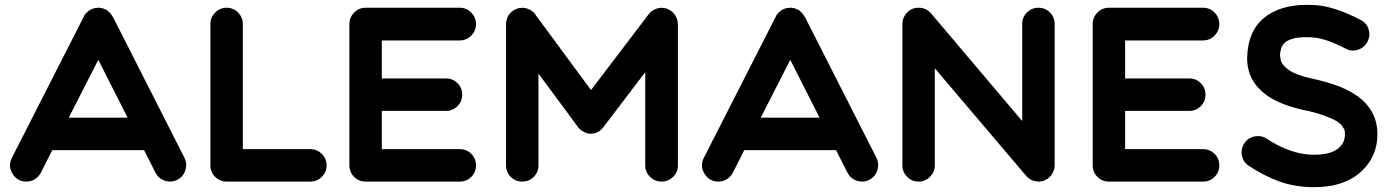

<svg xmlns="http://www.w3.org/2000/svg" viewBox="-20 -750 5757 793"><path d="M742 -98Q754 -73 745.5 -46.5Q737 -20 712.5 -7.5Q688 5 661.5 -3.5Q635 -12 622 -37L575 -130H196L149 -37Q140 -20 124 -10Q108 0 89 0Q52 0 32 -32Q12 -64 29 -98L326 -681Q326 -682 328 -685Q328 -685 328 -685.5Q328 -686 329 -687Q333 -693 338 -698Q339 -699 339.5 -699.5Q340 -700 340 -700Q342 -702 343.5 -703Q345 -704 347 -706Q347 -706 349 -707Q356 -712 363 -714Q365 -715 365 -715Q368 -716 370 -716Q371 -716 374 -717Q374 -717 375 -717Q376 -717 377 -717Q381 -718 385 -718Q385 -718 385 -718H386H387Q390 -718 393 -718Q395 -717 395 -717Q399 -717 402 -716Q403 -716 404 -716Q407 -715 410 -713Q411 -713 413 -712Q416 -711 416 -711Q416 -711 417 -710.5Q418 -710 418 -710Q419 -709 420 -709Q423 -707 426 -705V-704Q439 -694 446 -679Q446 -680 446 -680Q446 -680 446 -681ZM264 -264H507L386 -503Z M1261 -134Q1289 -134 1309 -114.5Q1329 -95 1329 -67Q1329 -39 1309 -19.5Q1289 0 1261 0H916Q896 0 879 -11Q853 -29 849 -60Q849 -64 849 -67V-651Q849 -678 868.5 -698Q888 -718 916 -718Q944 -718 963.5 -698Q983 -678 983 -651V-134Z M1879 -134Q1907 -134 1926.5 -114.5Q1946 -95 1946 -67Q1946 -39 1926.5 -19.5Q1907 0 1879 0H1490Q1462 0 1442.5 -19.5Q1423 -39 1423 -67V-651Q1423 -678 1442.5 -698Q1462 -718 1490 -718H1879Q1907 -718 1926.5 -698Q1946 -678 1946 -650.5Q1946 -623 1926.5 -603Q1907 -583 1879 -583H1557V-426H1822Q1850 -426 1869.5 -406.5Q1889 -387 1889 -359Q1889 -331 1869.5 -311.5Q1850 -292 1822 -292H1557V-134Z M2779 -653V-652L2780 -651V-67Q2780 -39 2760 -19.5Q2740 0 2712.5 0Q2685 0 2665 -19.5Q2645 -39 2645 -67V-452L2473 -226Q2473 -225 2470 -222L2469 -221Q2453 -202 2431 -198.5Q2409 -195 2392 -205Q2389 -207 2389 -207Q2389 -207 2388.5 -207.5Q2388 -208 2388 -208Q2384 -210 2380 -212Q2380 -212 2379.5 -212.5Q2379 -213 2379 -213Q2374 -217 2370 -222Q2370 -222 2369 -222.5Q2368 -223 2368 -223Q2366 -226 2366 -227L2204 -446V-67Q2204 -39 2184.5 -19.5Q2165 0 2137 0Q2109 0 2089.5 -19.5Q2070 -39 2070 -67V-651Q2070 -651 2070 -652Q2070 -653 2070 -653Q2070 -656 2070 -656Q2070 -658 2071 -660Q2071 -661 2071 -661Q2072 -667 2074 -673Q2074 -674 2074 -674Q2076 -679 2079 -684Q2079 -684 2080 -686Q2083 -690 2086 -694Q2087 -695 2088.5 -696.5Q2090 -698 2091 -700Q2094 -702 2097 -704V-705H2098Q2101 -707 2104 -709Q2105 -709 2106 -710Q2108 -711 2111 -712Q2111 -713 2112 -713Q2116 -714 2121 -716Q2122 -716 2122 -716Q2123 -716 2125 -716.5Q2127 -717 2128 -717Q2131 -717 2133 -717Q2135 -718 2135 -718Q2135 -718 2136 -718Q2137 -718 2137 -718Q2141 -718 2146 -717Q2147 -717 2148 -717Q2154 -716 2159 -714Q2159 -714 2160 -713Q2166 -711 2171 -709Q2171 -708 2172 -708Q2177 -705 2181 -701Q2182 -700 2183 -700Q2187 -696 2191 -691Q2191 -690 2191 -690L2421 -378L2659 -691Q2660 -692 2660 -692Q2661 -693 2661 -693V-694Q2664 -697 2668 -700Q2668 -701 2668.5 -701Q2669 -701 2669 -702Q2673 -705 2678 -708L2679 -709H2680Q2685 -712 2690 -714H2691Q2697 -716 2703 -717Q2704 -717 2704 -717Q2709 -718 2713 -718H2714H2715Q2717 -717 2717 -717Q2719 -717 2721 -717Q2723 -717 2724.5 -716.5Q2726 -716 2728 -716Q2729 -716 2729.5 -715.5Q2730 -715 2730 -715Q2733 -715 2736 -713.5Q2739 -712 2739 -712Q2741 -711 2743 -710Q2745 -709 2746 -708Q2749 -707 2750 -706Q2750 -706 2752 -704Q2753 -704 2753 -704Q2753 -704 2753.5 -704Q2754 -704 2754 -703Q2756 -702 2756 -702Q2756 -702 2757 -701Q2760 -698 2762 -695Q2763 -695 2763 -694.5Q2763 -694 2763 -694Q2767 -690 2770 -685V-684Q2771 -684 2771 -683Q2774 -678 2776 -673Q2776 -673 2776 -672Q2778 -666 2779 -660Q2779 -659 2779 -659Q2779 -657 2779 -655Q2779 -655 2779 -653Z M3600 -98Q3612 -73 3603.5 -46.5Q3595 -20 3570.5 -7.5Q3546 5 3519.5 -3.5Q3493 -12 3480 -37L3433 -130H3054L3007 -37Q2998 -20 2982 -10Q2966 0 2947 0Q2910 0 2890 -32Q2870 -64 2887 -98L3184 -681Q3184 -682 3186 -685Q3186 -685 3186 -685.5Q3186 -686 3187 -687Q3191 -693 3196 -698Q3197 -699 3197.5 -699.5Q3198 -700 3198 -700Q3200 -702 3201.5 -703Q3203 -704 3205 -706Q3205 -706 3207 -707Q3214 -712 3221 -714Q3223 -715 3223 -715Q3226 -716 3228 -716Q3229 -716 3232 -717Q3232 -717 3233 -717Q3234 -717 3235 -717Q3239 -718 3243 -718Q3243 -718 3243 -718H3244H3245Q3248 -718 3251 -718Q3253 -717 3253 -717Q3257 -717 3260 -716Q3261 -716 3262 -716Q3265 -715 3268 -713Q3269 -713 3271 -712Q3274 -711 3274 -711Q3274 -711 3275 -710.5Q3276 -710 3276 -710Q3277 -709 3278 -709Q3281 -707 3284 -705V-704Q3297 -694 3304 -679Q3304 -680 3304 -680Q3304 -680 3304 -681ZM3122 -264H3365L3244 -503Z M4336 -70Q4336 -67 4336 -66Q4336 -63 4335 -58Q4335 -56 4335 -55Q4334 -51 4333 -47Q4333 -47 4331 -44Q4330 -41 4329 -38Q4328 -36 4327 -35Q4326 -32 4324 -29Q4323 -29 4323 -28Q4323 -27 4322.5 -27Q4322 -27 4322 -26Q4319 -23 4315 -19Q4315 -19 4314 -18Q4311 -15 4308 -13Q4307 -12 4305 -11Q4302 -9 4299 -8Q4297 -6 4296 -6Q4293 -4 4289 -3Q4289 -3 4288 -3Q4287 -3 4287 -2Q4282 -1 4277 -1Q4277 0 4276 0Q4275 0 4274 0Q4270 0 4267 0Q4265 0 4263 -1Q4260 -1 4255 -2Q4252 -2 4252 -3Q4246 -4 4241 -6V-7Q4242 -6 4242 -6H4241Q4240 -7 4240 -7Q4240 -7 4239 -7Q4237 -8 4236 -9Q4234 -10 4232 -11Q4232 -11 4232 -11.5Q4232 -12 4231 -12Q4229 -14 4228 -15Q4227 -15 4226 -16Q4225 -17 4223 -19Q4223 -19 4222.5 -19.5Q4222 -20 4221 -20Q4219 -22 4217 -25Q4217 -25 4217 -25L4218 -24L3841 -468V-67Q3841 -40 3821.5 -20Q3802 0 3774 0Q3746 0 3726.5 -20Q3707 -40 3707 -67V-647Q3706 -675 3725 -696.5Q3744 -718 3774 -718Q3806 -718 3826 -694L4202 -250V-651Q4202 -679 4221.5 -698.5Q4241 -718 4269 -718Q4297 -718 4316.5 -698.5Q4336 -679 4336 -651V-74Q4336 -73 4336 -71.5Q4336 -70 4336 -70Z M4949 -134Q4977 -134 4996.5 -114.5Q5016 -95 5016 -67Q5016 -39 4996.5 -19.5Q4977 0 4949 0H4560Q4532 0 4512.5 -19.5Q4493 -39 4493 -67V-651Q4493 -678 4512.5 -698Q4532 -718 4560 -718H4949Q4977 -718 4996.5 -698Q5016 -678 5016 -650.5Q5016 -623 4996.5 -603Q4977 -583 4949 -583H4627V-426H4892Q4920 -426 4939.5 -406.5Q4959 -387 4959 -359Q4959 -331 4939.5 -311.5Q4920 -292 4892 -292H4627V-134Z M5669 -196Q5669 -107 5607 -46Q5535 23 5409 23Q5404 23 5398 23Q5320 21 5258.5 -2.5Q5197 -26 5138 -65Q5115 -80 5109.5 -107Q5104 -134 5119 -157.5Q5134 -181 5161.5 -186.5Q5189 -192 5212 -177Q5309 -113 5401 -111Q5406 -111 5409 -111Q5481 -111 5513 -142Q5535 -164 5535 -196Q5535 -204 5534 -210Q5533 -216 5524 -228.5Q5515 -241 5499 -250.5Q5483 -260 5449 -272.5Q5415 -285 5368 -295H5367Q5276 -315 5223 -349Q5129 -410 5131 -513Q5134 -621 5200 -675.5Q5266 -730 5378 -730Q5393 -730 5411 -729Q5412 -729 5412.5 -729Q5413 -729 5413 -729Q5494 -723 5599 -668Q5624 -656 5632.5 -629.5Q5641 -603 5628 -578Q5615 -553 5588.5 -544.5Q5562 -536 5538 -549Q5458 -591 5405 -595Q5399 -595 5394 -596Q5277 -602 5269 -539Q5266 -530 5267 -520Q5268 -510 5270 -500.5Q5272 -491 5281 -480.5Q5290 -470 5303.5 -460.5Q5317 -451 5340.5 -442Q5364 -433 5396 -426Q5515 -401 5578 -359Q5669 -298 5669 -196Z"/></svg>

Font: Multiround Pro
Style: Regular
Weight: 400
Designer: Ivan Filipov, Sasha Pavljenko
Version: Version 1.005;Fontself Maker 3.5.4